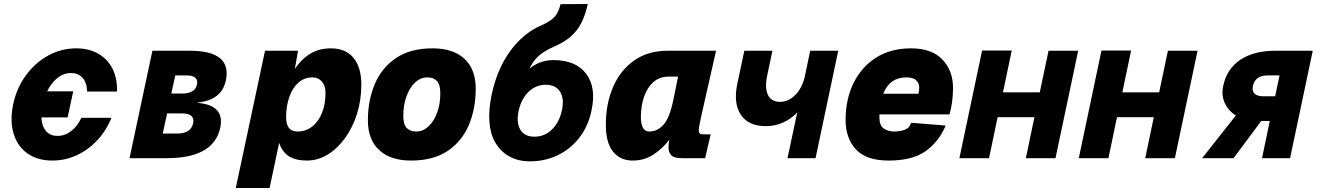

<svg xmlns="http://www.w3.org/2000/svg" viewBox="-20 -795 6640 965"><path d="M243 12Q169 12 118.5 -23.5Q68 -59 48.5 -123Q29 -187 46 -270Q64 -354 111 -417.5Q158 -481 223.5 -516.5Q289 -552 363 -552Q427 -552 474 -525Q521 -498 545.5 -449.5Q570 -401 568 -335H418Q416 -382 394 -405Q372 -428 337 -428Q300 -428 269 -403.5Q238 -379 217 -336H348L320 -205H188Q190 -161 211 -136.5Q232 -112 269 -112Q306 -112 337.5 -136Q369 -160 389 -203H540Q514 -138 468.5 -89.5Q423 -41 365 -14.5Q307 12 243 12Z M631 0 746 -540H934Q1147 -540 1115 -390Q1094 -292 975 -280L974 -278Q1111 -266 1087 -153Q1054 0 819 0ZM841 -325H897Q960 -325 970 -370Q979 -416 917 -416H861ZM798 -124H873Q939 -124 951 -176Q960 -225 895 -225H820Z M1165 150 1312 -540H1478L1462 -449Q1495 -498 1539.5 -525Q1584 -552 1643 -552Q1717 -552 1756.5 -504.5Q1796 -457 1796 -369Q1796 -292 1774.5 -223.5Q1753 -155 1715 -102Q1677 -49 1627.5 -18.5Q1578 12 1523 12Q1467 12 1433 -9Q1399 -30 1383 -77L1335 150ZM1475 -134Q1517 -134 1549 -159Q1581 -184 1598.5 -228Q1616 -272 1616 -328Q1616 -364 1598 -385Q1580 -406 1551 -406Q1509 -406 1479.5 -379.5Q1450 -353 1434 -307.5Q1418 -262 1418 -206Q1418 -134 1475 -134Z M2046 12Q1943 12 1886 -40.5Q1829 -93 1829 -190Q1829 -290 1863.5 -372Q1898 -454 1970 -503Q2042 -552 2154 -552Q2258 -552 2314.5 -499.5Q2371 -447 2371 -349Q2371 -249 2336.5 -167Q2302 -85 2230 -36.5Q2158 12 2046 12ZM2072 -134Q2106 -134 2133.5 -159.5Q2161 -185 2177 -228.5Q2193 -272 2193 -327Q2193 -369 2176.5 -387.5Q2160 -406 2128 -406Q2094 -406 2066.5 -380.5Q2039 -355 2023 -311Q2007 -267 2007 -212Q2007 -170 2024 -152Q2041 -134 2072 -134Z M2642 16Q2587 16 2542.5 -7.5Q2498 -31 2469 -79Q2445 -120 2440 -181Q2435 -242 2451 -319Q2479 -450 2545.5 -540Q2612 -630 2702 -668Q2747 -688 2767.5 -710.5Q2788 -733 2797 -774L2934 -775Q2922 -719 2901.5 -679Q2881 -639 2847 -610Q2813 -581 2759 -558Q2716 -539 2688 -514.5Q2660 -490 2641 -450Q2694 -493 2761 -493Q2874 -493 2926 -424.5Q2978 -356 2953 -240Q2937 -162 2893 -104.5Q2849 -47 2784.5 -15.5Q2720 16 2642 16ZM2666 -108Q2717 -108 2754 -144Q2791 -180 2804 -240Q2817 -299 2795 -334Q2773 -369 2723 -369Q2674 -369 2637.5 -334.5Q2601 -300 2587 -240Q2574 -179 2595 -143.5Q2616 -108 2666 -108Z M3160 12Q3098 12 3061.5 -32.5Q3025 -77 3025 -168Q3025 -273 3061 -357Q3097 -441 3166.5 -490.5Q3236 -540 3336 -540H3579L3506 -218Q3501 -195 3496.5 -172.5Q3492 -150 3492 -138Q3492 -120 3512 -120H3552L3524 0H3408Q3368 0 3354 -14.5Q3340 -29 3340 -56Q3340 -71 3344 -93Q3312 -50 3265.5 -19Q3219 12 3160 12ZM3244 -134Q3285 -134 3315.5 -169Q3346 -204 3364 -292L3388 -410H3340Q3295 -410 3264 -382.5Q3233 -355 3217 -308.5Q3201 -262 3201 -206Q3201 -134 3244 -134Z M3938 0 3987 -230Q3956 -197 3915.5 -179Q3875 -161 3829 -161Q3741 -161 3703 -219Q3665 -277 3686 -375L3721 -540H3862L3836 -415Q3823 -354 3839.5 -318.5Q3856 -283 3901 -283Q3943 -283 3978 -318.5Q4013 -354 4026 -415L4052 -540H4193L4079 0Z M4447 12Q4333 12 4281.5 -44.5Q4230 -101 4230 -192Q4230 -296 4270 -377.5Q4310 -459 4383.5 -505.5Q4457 -552 4559 -552Q4663 -552 4716.5 -496Q4770 -440 4770 -352Q4770 -315 4765 -280.5Q4760 -246 4752 -220H4400Q4400 -213 4400 -206Q4400 -163 4422.5 -148.5Q4445 -134 4473 -134Q4503 -134 4527.5 -143Q4552 -152 4559 -178L4733 -164Q4699 -83 4632.5 -35.5Q4566 12 4447 12ZM4535 -406Q4452 -406 4419 -324H4596Q4598 -332 4599 -339Q4600 -346 4600 -356Q4600 -376 4585.5 -391Q4571 -406 4535 -406Z M4802 0 4916 -541H5065L5021 -331H5206L5250 -540H5399L5285 0H5136L5179 -206H4994L4951 0Z M5402 0 5516 -541H5665L5621 -331H5806L5850 -540H5999L5885 0H5736L5779 -206H5594L5551 0Z M6022 0 6191 -214Q6151 -241 6134.5 -280Q6118 -319 6128 -364Q6146 -449 6214 -494.5Q6282 -540 6390 -540H6578L6464 0H6323L6362 -187H6319L6180 0ZM6329 -311H6389L6411 -416H6351Q6288 -416 6277 -362Q6272 -338 6285.5 -324.5Q6299 -311 6329 -311Z"/></svg>

Font: Geist Mono Black
Style: Italic
Weight: 900
Italic angle: -12°
Monospace: yes
Designer: Basement.studio, Andrés Briganti, Mateo Zaragoza
Foundry: Basement.studio, Vercel, Andrés Briganti, Guido Ferreyra, Mateo Zaragoza
Version: Version 1.500; ttfautohint (v1.8.4.7-5d5b)